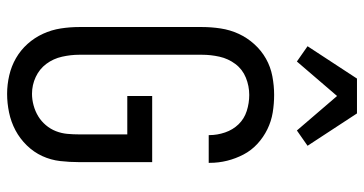

<svg xmlns="http://www.w3.org/2000/svg" viewBox="-262 -754 1024 540"><g transform="rotate(90 250.0 -484.0)"><path d="M244 8Q218 8 192 2Q166 -4 143.5 -17Q121 -30 103.5 -49.5Q86 -69 75 -93Q64 -117 60 -143Q56 -169 56 -195V-540Q56 -566 60 -592.5Q64 -619 75 -643Q86 -667 104 -687Q122 -707 145 -720Q168 -733 194.5 -738Q221 -743 247 -743Q272 -743 296.5 -739Q321 -735 343.5 -724Q366 -713 384.5 -696Q403 -679 414.5 -657Q426 -635 432 -611Q438 -587 438 -562V-559H360V-561Q360 -583 352.5 -605Q345 -627 329.5 -643Q314 -659 292 -666Q270 -673 247 -673Q222 -673 198.5 -663.5Q175 -654 160 -634Q145 -614 139.5 -589.5Q134 -565 134 -540V-195Q134 -171 139.5 -146.5Q145 -122 159.5 -102.5Q174 -83 196.5 -72.5Q219 -62 244 -62Q260 -62 276.5 -66.5Q293 -71 307 -79.5Q321 -88 332 -101Q343 -114 349 -129.5Q355 -145 356.5 -161.5Q358 -178 358 -195V-330H250V-400H436V-195Q436 -168 433 -141.5Q430 -115 419 -91Q408 -67 389 -47.5Q370 -28 346.5 -15.5Q323 -3 296.5 2.5Q270 8 244 8ZM153 -807 110 -837 201 -976H299L390 -837L347 -807L250 -920Z"/></g></svg>

Font: Iosevka SS18
Style: Regular
Weight: 400
Monospace: yes
Designer: Belleve Invis
Foundry: Belleve Invis
Version: Version 25.1.1; ttfautohint (v1.8.4)